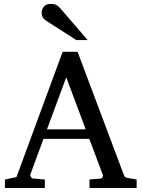

<svg xmlns="http://www.w3.org/2000/svg" viewBox="-20 -948 714 968"><path d="M668.9 0H431.2V-43L488.8 -47.9Q493.7 -47.9 497.1 -54.7Q500.5 -61.5 499 -64.9L430.2 -248H199.2L132.8 -67.9Q130.9 -62 136.5 -54.9Q142.1 -47.9 147 -47.9L206.1 -43V0H4.9V-43L63 -55.2L295.9 -687H371.1L603 -69.8Q606.9 -59.6 609.9 -56.2Q612.8 -52.7 624 -50.8L668.9 -43ZM412.1 -295.9 314 -558.1 216.8 -295.9ZM421.9 -746.1H364.7L212.9 -843.3Q189.9 -858.4 189.9 -883.3Q189.9 -898.9 200.2 -913.6Q210.4 -928.2 235.8 -928.2Q257.3 -928.2 267.3 -921.1Q277.3 -914.1 288.1 -901.4Z"/></svg>

Font: Eeyek
Style: Regular
Weight: 400
Designer: Pravabati Chingangbam and Tabish
Foundry: SIL International
Version: Version 2.000